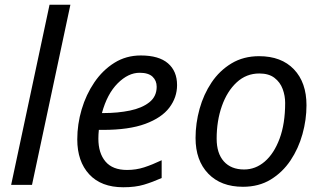

<svg xmlns="http://www.w3.org/2000/svg" viewBox="-20 -780 1360 810"><path d="M27 0 189 -760H277L115 0Z M500 10Q407 10 356.5 -44.5Q306 -99 306 -192Q306 -256 324.5 -318.5Q343 -381 378 -432.5Q413 -484 462.5 -515Q512 -546 574 -546Q650 -546 688.5 -513Q727 -480 727 -421Q727 -369 694.5 -326Q662 -283 593 -257.5Q524 -232 414 -232H397Q396 -223 395.5 -213Q395 -203 395 -195Q395 -134 425 -98.5Q455 -63 516 -63Q554 -63 588 -74Q622 -85 662 -104V-29Q624 -12 587.5 -1Q551 10 500 10ZM410 -303H417Q477 -303 528 -313.5Q579 -324 610 -348.5Q641 -373 641 -414Q641 -440 623.5 -456.5Q606 -473 569 -473Q521 -473 476.5 -428.5Q432 -384 410 -303Z M1005 8Q912 8 858.5 -47.5Q805 -103 805 -198Q805 -260 822 -321Q839 -382 872.5 -432Q906 -482 956.5 -512.5Q1007 -543 1073 -543Q1167 -543 1220 -487.5Q1273 -432 1273 -336Q1273 -275 1256 -214Q1239 -153 1205.5 -103Q1172 -53 1122 -22.5Q1072 8 1005 8ZM1010 -65Q1058 -65 1097 -98.5Q1136 -132 1159.5 -195Q1183 -258 1183 -346Q1183 -376 1172.5 -404.5Q1162 -433 1138 -451.5Q1114 -470 1074 -470Q1019 -470 978.5 -432.5Q938 -395 916 -332.5Q894 -270 894 -195Q894 -133 924.5 -99Q955 -65 1010 -65Z"/></svg>

Font: Noto IKEA Latin
Style: Italic
Weight: 400
Italic angle: -12°
Designer: Monotype Design Team
Foundry: Monotype Imaging Inc.
Version: Version 1.0